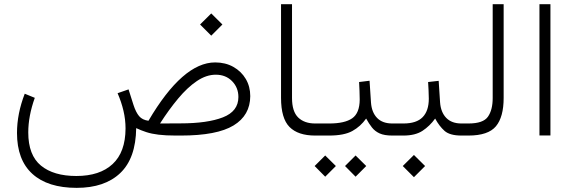

<svg xmlns="http://www.w3.org/2000/svg" viewBox="-20 -658 2779 932"><path d="M951.2 -539.1 1005.4 -592.8 1059.6 -539.1 1005.4 -484.9ZM148.9 -183.1Q117.2 -94.7 117.2 -15.1Q117.2 95.2 178.7 145.8Q240.2 196.3 350.6 196.3Q464.4 196.3 526.6 138.4Q588.9 80.6 589.4 -34.2Q589.4 -77.6 579.3 -120.4Q569.3 -163.1 550.8 -205.6L604 -224.1L627.9 -148.9Q639.6 -112.8 655.3 -94.2Q670.9 -75.7 700.7 -71.8Q867.2 -355 1024.4 -355Q1074.2 -355 1112.8 -333.3Q1151.4 -311.5 1173.1 -274.7Q1194.8 -237.8 1194.8 -191.4Q1194.3 -98.1 1113.8 -49.1Q1033.2 0 857.9 0H833Q783.7 0 749.8 -4.2Q715.8 -8.3 690.4 -16.6Q665 -24.9 641.1 -36.1Q639.2 110.4 563.7 182.1Q488.3 253.9 352.1 253.9Q211.9 253.9 137.2 186Q62.5 118.2 62.5 -12.7Q62.5 -106 100.1 -203.1ZM856 -59.1Q986.8 -59.1 1062 -88.4Q1137.2 -117.7 1137.2 -187Q1137.2 -232.9 1106.4 -264.2Q1075.7 -295.4 1027.3 -295.4Q981.4 -295.4 935.5 -264.4Q889.6 -233.4 845 -179.9Q800.3 -126.5 756.8 -58.6Z M1524.4 0H1509.8Q1426.8 0 1385.5 -41.5Q1344.2 -83 1344.2 -183.1V-637.7H1397.5V-182.6Q1397.5 -116.7 1427.5 -87.6Q1457.5 -58.6 1509.8 -58.6H1524.4Z M1898.9 0H1884.3Q1845.7 0 1823 -10.3Q1800.3 -20.5 1785.6 -39.1Q1771 -57.6 1757.3 -82.5Q1730 -43.9 1690.2 -22Q1650.4 0 1577.6 0H1504.9V-58.6H1578.6Q1653.3 -58.6 1689.5 -83.7Q1725.6 -108.9 1726.1 -174.3Q1726.1 -195.3 1725.1 -217.5Q1724.1 -239.7 1723.1 -259.8L1773.9 -266.1L1780.8 -160.6Q1784.2 -112.8 1810.3 -85.7Q1836.4 -58.6 1884.3 -58.6H1898.9ZM1654.8 147.9 1706.1 96.7 1757.8 147.9 1706.1 199.7ZM1507.3 147.9 1558.6 96.7 1610.4 147.9 1558.6 199.7Z M2234.4 0H2219.7Q2163.6 0 2137.9 -22.7Q2112.3 -45.4 2092.3 -82.5Q2065.9 -45.9 2030.8 -22.9Q1995.6 0 1938.5 0H1879.4V-58.6H1938.5Q2002 -58.6 2031.7 -89.4Q2061.5 -120.1 2061.5 -179.2Q2061.5 -199.2 2060.3 -220Q2059.1 -240.7 2058.1 -259.8L2109.4 -265.6L2116.2 -161.1Q2119.6 -113.3 2146 -85.9Q2172.4 -58.6 2219.7 -58.6H2234.4ZM1935.1 147.9 1989.3 94.2 2043.5 147.9 1989.3 202.1Z M2214.8 0V-58.6H2254.4Q2325.7 -58.6 2348.6 -91.6Q2371.6 -124.5 2371.6 -182.1V-637.7H2424.8V-182.6Q2424.8 -89.8 2387.2 -44.9Q2349.6 0 2253.9 0Z M2598.6 -637.7H2651.9V-0.5H2598.6Z"/></svg>

Font: Vazir Thin FD-WOL-UI
Style: Thin-FD-WOL-UI
Weight: 100
Designer: Saber Rastikerdar
Foundry: Saber Rastikerdar
Version: Version 30.1.0